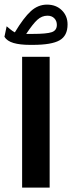

<svg xmlns="http://www.w3.org/2000/svg" viewBox="-45 -830 319 848"><path d="M-25.4 -667.5 -15.6 -713.9Q-8.8 -708 1.2 -700Q11.2 -691.9 20.5 -687Q59.6 -752 91.3 -780.8Q123 -809.6 162.6 -809.6Q202.6 -809.6 228 -784.7Q253.4 -759.8 253.4 -722.2Q253.4 -671.9 218 -651.9Q182.6 -631.8 99.6 -631.8H87.9Q43.5 -631.8 14.9 -640.1Q-13.7 -648.4 -25.4 -667.5ZM98.6 -680.2Q161.6 -680.2 183.8 -688Q206.1 -695.8 206.1 -720.2Q206.1 -737.8 194.8 -749.3Q183.6 -760.7 164.6 -760.7Q140.1 -760.7 120.1 -742.7Q100.1 -724.6 70.8 -680.2ZM52.7 -579.1H174.3V-1.4H52.7Z"/></svg>

Font: Vazir WOL
Style: Bold-WOL
Weight: 700
Designer: Saber Rastikerdar
Foundry: Saber Rastikerdar
Version: Version 30.0.0